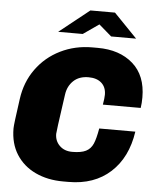

<svg xmlns="http://www.w3.org/2000/svg" viewBox="-59 -936 803 996"><g transform="rotate(5 342.0 -438.0)"><path d="M679 -460Q679 -430 675 -405H478Q484 -439 484 -457Q484 -496 459.5 -518Q435 -540 392 -540Q343 -540 313.5 -512Q284 -484 278 -440L272 -398Q250 -244 250 -233Q250 -196 275 -171.5Q300 -147 341 -147Q387 -147 412 -159.5Q437 -172 449 -199.5Q461 -227 470 -280H658Q638 -144 553.5 -67Q469 10 335 10H307Q226 10 162.5 -20Q99 -50 63 -106.5Q27 -163 27 -242Q27 -253 31.5 -289Q36 -325 46 -396Q58 -485 107 -553Q156 -621 232 -658.5Q308 -696 398 -696H426Q540 -696 609.5 -635Q679 -574 679 -460ZM424 -818 342 -761H214L371 -886H499L620 -761H490Z"/></g></svg>

Font: Chivo Black Italic
Style: Regular
Weight: 900
Italic angle: -8.05°
Designer: Hector Gatti
Foundry: Omnibus-Type
Version: Version 1.007